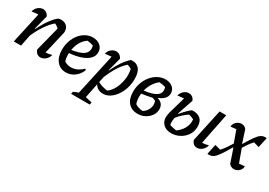

<svg xmlns="http://www.w3.org/2000/svg" viewBox="10 -1253 3092 2204"><g transform="rotate(30 1555.5 -151.0)"><path d="M41 0 131 -409Q113 -408 92.5 -406Q72 -404 45 -400Q55 -442 85 -466Q115 -490 148 -490Q173 -490 193 -476.5Q213 -463 225 -436L176 -246L181 -245Q223 -329 268 -391.5Q313 -454 355 -484Q377 -488 389 -488Q435 -488 463 -461.5Q491 -435 491 -394Q491 -386 490.5 -379Q490 -372 488 -364L420 -72Q446 -74 464.5 -77.5Q483 -81 502 -87Q491 -44 460 -18.5Q429 7 395 7Q370 7 350 -8.5Q330 -24 320 -54L403 -379Q377 -404 349 -416Q301 -377 254.5 -309.5Q208 -242 167 -151L137 0Z M734 10Q658 10 612.5 -45.5Q567 -101 567 -195Q567 -256 585.5 -310.5Q604 -365 637 -406Q670 -447 713.5 -470.5Q757 -494 807 -494Q868 -494 906 -461Q944 -428 944 -376Q944 -325 907.5 -288.5Q871 -252 806 -230Q741 -208 656 -201Q655 -190 655 -178Q655 -136 667 -97Q705 -70 758 -70Q796 -70 834.5 -87.5Q873 -105 908 -140L922 -127Q897 -64 846.5 -27Q796 10 734 10ZM856 -374Q856 -394 850 -413Q812 -426 770 -430Q727 -402 699 -354.5Q671 -307 661 -245Q763 -261 809.5 -291Q856 -321 856 -374Z M912 192 917 162Q955 144 982 136L1101 -409Q1078 -408 1057 -405.5Q1036 -403 1016 -400Q1025 -441 1055.5 -465.5Q1086 -490 1119 -490Q1143 -490 1163.5 -476.5Q1184 -463 1196 -436L1149 -259L1153 -257Q1188 -332 1226.5 -389Q1265 -446 1312 -488Q1382 -496 1420.5 -453Q1459 -410 1459 -319Q1459 -254 1440 -195Q1421 -136 1388.5 -90Q1356 -44 1314 -17.5Q1272 9 1225 9Q1151 9 1116 -52L1077 140L1165 161L1158 192ZM1123 -86Q1177 -56 1251 -47Q1295 -77 1325 -134.5Q1355 -192 1365.5 -261.5Q1376 -331 1361 -399Q1348 -406 1334.5 -412Q1321 -418 1307 -422Q1216 -347 1139 -161Z M1684 10Q1607 10 1561 -41Q1515 -92 1515 -187Q1515 -250 1535.5 -305.5Q1556 -361 1591.5 -403.5Q1627 -446 1673 -470Q1719 -494 1769 -494Q1828 -494 1864.5 -463Q1901 -432 1901 -383Q1901 -305 1794 -264Q1878 -241 1878 -161Q1878 -113 1851 -74.5Q1824 -36 1780 -13Q1736 10 1684 10ZM1814 -372Q1814 -390 1808 -414Q1764 -428 1723 -430Q1642 -365 1614 -257Q1717 -269 1765.5 -297.5Q1814 -326 1814 -372ZM1604 -168Q1604 -120 1619 -79Q1663 -51 1719 -48Q1754 -67 1774.5 -102Q1795 -137 1795 -175Q1795 -197 1786 -221Q1768 -229 1746 -237Q1710 -229 1674.5 -222.5Q1639 -216 1606 -212Q1604 -191 1604 -168ZM1696 -37Q1699 -38 1701 -39Z M2132 10Q2064 10 2025.5 -26.5Q1987 -63 1987 -121Q1987 -137 1990 -154Q1993 -171 1997 -187L2061 -410Q2039 -409 2019 -406.5Q1999 -404 1978 -401Q1987 -440 2016 -465.5Q2045 -491 2080 -491Q2134 -491 2158 -436L2087 -226L2092 -223Q2124 -262 2154.5 -292Q2185 -322 2208 -339Q2277 -344 2317.5 -311Q2358 -278 2358 -208Q2358 -141 2324.5 -92.5Q2291 -44 2239 -17Q2187 10 2132 10ZM2578 -87Q2567 -44 2536 -18.5Q2505 7 2470 7Q2445 7 2425.5 -8.5Q2406 -24 2396 -54L2489 -485H2577L2494 -73Q2516 -74 2537 -77.5Q2558 -81 2578 -87ZM2072 -105Q2072 -85 2076 -68Q2097 -60 2119.5 -55Q2142 -50 2165 -47Q2216 -82 2244 -130.5Q2272 -179 2272 -232Q2272 -245 2270 -255Q2254 -263 2237.5 -269Q2221 -275 2204 -279Q2175 -260 2140 -229.5Q2105 -199 2078 -163Q2072 -132 2072 -105Z M3056 -84Q3053 -43 3024 -18Q2995 7 2960 7Q2941 7 2924 -1Q2907 -9 2895 -25L2834 -204H2828Q2779 -119 2747 -73.5Q2715 -28 2689 -10.5Q2663 7 2633 7Q2628 7 2623 7Q2618 7 2611 6L2639 -128L2713 -108Q2729 -125 2742 -140.5Q2755 -156 2771 -180Q2787 -204 2814 -247L2757 -405Q2740 -403 2721 -401Q2702 -399 2683 -397Q2687 -439 2716.5 -464Q2746 -489 2781 -489Q2799 -489 2816 -481Q2833 -473 2845 -457L2898 -293H2902Q2949 -373 2980 -416Q3011 -459 3036 -475Q3061 -491 3090 -491Q3095 -491 3100 -490.5Q3105 -490 3111 -489L3081 -355L3009 -376Q2993 -359 2980.5 -343Q2968 -327 2953.5 -305.5Q2939 -284 2918 -251L2981 -78Q3017 -80 3056 -84Z"/></g></svg>

Font: Piazzolla Medium
Style: Italic
Weight: 500
Italic angle: -11.3°
Designer: Juan Pablo del Peral
Foundry: Huerta Tipografica
Version: Version 1.330